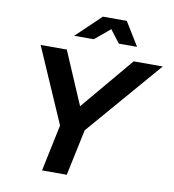

<svg xmlns="http://www.w3.org/2000/svg" viewBox="-97 -1005 985 1090"><g transform="rotate(10 395.5 -460.0)"><path d="M218.9 0 275.3 -268.8 87.3 -700H238.1L368.2 -396.2L623.7 -700H791.3L417.8 -266.3L361.4 0ZM266 -784.3 407.6 -919.6H545.2L628.4 -784.3H523.2L467 -857.8L378.8 -784.3Z"/></g></svg>

Font: Red Hat Display VF
Style: Italic
Weight: 300
Italic angle: -12°
Designer: Pentagram, MCKL
Foundry: Pentagram, MCKL
Version: Version 1.023